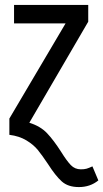

<svg xmlns="http://www.w3.org/2000/svg" viewBox="-20 -547 419 779"><path d="M175 119Q151 83 133.5 61.5Q116 40 87 22.5Q58 5 18 0V-66L246 -452H37V-527H338V-459L99 -49Q144 -35 171 -6.5Q198 22 228 69Q251 106 267.5 123Q284 140 308 140Q322 140 331 137.5Q340 135 355 128L379 185Q346 212 300 212Q256 212 230.5 189Q205 166 175 119Z"/></svg>

Font: Fira Sans Compressed
Style: Regular
Weight: 400
Width: 1
Designer: bBox Type GmbH & Carrois Corporate GbR & Edenspiekermann AG
Foundry: bBox Type GmbH & Carrois Corporate GbR & Edenspiekermann AG
Version: Version 4.301